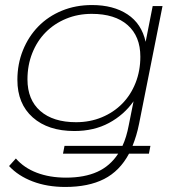

<svg xmlns="http://www.w3.org/2000/svg" viewBox="-20 -544 725 762"><path d="M239 198Q167 198 109.5 176Q52 154 16 115L43 85Q75 122 126 141.5Q177 161 242 161Q315 161 366 138Q417 115 449 66H230L236 35H466Q482 1 491 -47L510 -142Q472 -88 412.5 -56Q353 -24 275 -24Q171 -24 110 -78Q49 -132 49 -227Q49 -290 71 -344.5Q93 -399 132 -439Q171 -479 225.5 -501.5Q280 -524 345 -524Q430 -524 486 -487Q542 -450 558 -378L586 -520H625L532 -53Q527 -28 520.5 -6.5Q514 15 506 35H577L571 66H492Q455 135 393 166.5Q331 198 239 198ZM282 -59Q337 -59 384 -78.5Q431 -98 465 -132.5Q499 -167 518 -215Q537 -263 537 -319Q537 -400 486.5 -444.5Q436 -489 344 -489Q289 -489 242 -469.5Q195 -450 161 -415.5Q127 -381 108 -333Q89 -285 89 -229Q89 -148 140 -103.5Q191 -59 282 -59Z"/></svg>

Font: Argentum Sans ExtraLight
Style: Italic
Weight: 200
Italic angle: -11°
Designer: Julieta Ulanovsky (font), Cristiano Sobral (main changes and remaster)
Foundry: Julieta Ulanovsky (font), Cristiano Sobral (main changes and remaster)
Version: Version 2.007;June 15, 2022;FontCreator 14.0.0.2814 64-bit; 